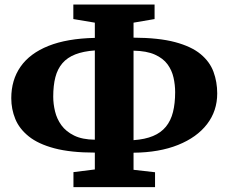

<svg xmlns="http://www.w3.org/2000/svg" viewBox="-20 -784 983 826"><path d="M296 21V-43.5L388 -55V-127.5Q283.5 -127.5 214 -146Q144.5 -164.5 103.8 -197.2Q63 -230 45.8 -272.2Q28.5 -314.5 28.5 -361.5Q28.5 -440 68.5 -497.2Q108.5 -554.5 188.5 -586.5Q268.5 -618.5 388 -621V-686.5L295.5 -702V-764.5H645V-702L554.5 -686.5V-622Q663 -621.5 733.2 -602.8Q803.5 -584 843 -551.2Q882.5 -518.5 898.5 -475Q914.5 -431.5 914.5 -382Q914.5 -307 870.8 -250Q827 -193 746 -160.5Q665 -128 554.5 -127V-53.5L647 -43V21ZM388 -183V-567Q338.5 -563.5 304 -550Q269.5 -536.5 248.5 -512Q227.5 -487.5 218.2 -451.8Q209 -416 209 -368Q209 -337 216.8 -304.8Q224.5 -272.5 244.2 -245.2Q264 -218 299 -200.8Q334 -183.5 388 -183ZM554.5 -181Q604 -184.5 638.2 -198.8Q672.5 -213 693.8 -239Q715 -265 724.2 -302Q733.5 -339 733.5 -387.5Q733.5 -419 726.5 -450.2Q719.5 -481.5 700.8 -507.2Q682 -533 646.5 -549Q611 -565 554.5 -566Z"/></svg>

Font: Merriweather 28pt Black
Style: Regular
Weight: 900
Version: Version 2.100